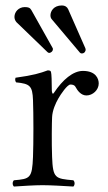

<svg xmlns="http://www.w3.org/2000/svg" viewBox="-20 -679 397 704"><path d="M101 -312C103 -261 103 -155 101 -104C98 -25 90 -23 31 -18C25 -12 25 -1 31 5C61 3 106 0 136 0C165 0 216 3 249 5C255 -1 255 -12 249 -18C182 -24 174 -25 171 -104C169 -155 170 -230 171 -249C172 -274 184 -301 194 -318C203 -334 227 -369 238 -369C245 -369 253 -368 257 -360C264 -347 277 -329 297 -329C320 -329 342 -349 342 -373C342 -391 331 -419 284 -419C248 -419 210 -387 178 -339C172 -329 170 -343 170 -348C170 -379 169 -409 167 -415C166 -419 163 -421 155 -421C128 -411 103 -403 37 -394C35 -388 35 -383 39 -377C90 -372 99 -364 101 -312ZM207 -659C176 -659 165 -637 165 -623C165 -618 166 -612 171 -607L273 -486C275 -484 277 -483 280 -483C291 -483 294 -493 294 -496C294 -497 294 -499 293 -502L230 -645C226 -654 218 -659 207 -659ZM71 -653C48 -653 33 -635 33 -617C33 -611 35 -604 40 -598L154 -488C156 -486 158 -485 161 -485C164 -485 174 -489 174 -499C174 -500 174 -502 173 -503L95 -642C90 -651 83 -653 71 -653Z"/></svg>

Font: Libertinus Serif Display
Style: Regular
Weight: 400
Designer: Philipp H. Poll, Khaled Hosny
Foundry: Caleb Maclennan
Version: Version 7.050;RELEASE